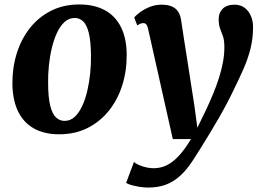

<svg xmlns="http://www.w3.org/2000/svg" viewBox="-20 -588 1168 860"><path d="M335 -568Q402.5 -568 449.8 -542.2Q497 -516.5 522 -466.2Q547 -416 547.5 -343.5Q548 -271 527.8 -206.5Q507.5 -142 468.2 -92.8Q429 -43.5 372.8 -15Q316.5 13.5 245 13.5Q179 13.5 132.2 -12.5Q85.5 -38.5 61 -89Q36.5 -139.5 35.5 -212Q35 -285 55.2 -349.5Q75.5 -414 114.5 -463Q153.5 -512 209.2 -540Q265 -568 335 -568ZM315 -507.5Q288.5 -507.5 268.8 -489.2Q249 -471 235 -440.5Q221 -410 212 -372.2Q203 -334.5 199 -294.5Q195 -254.5 195.5 -218Q195.5 -152 205 -114.5Q214.5 -77 231 -61.8Q247.5 -46.5 269 -46.5Q295 -46.5 314.5 -64.5Q334 -82.5 348.2 -113.2Q362.5 -144 371.2 -182Q380 -220 384 -260Q388 -300 387.5 -337Q387 -403.5 377.8 -440.5Q368.5 -477.5 352.2 -492.5Q336 -507.5 315 -507.5ZM644 -456Q640.5 -472.5 635.2 -478.5Q630 -484.5 622.5 -484.5Q615.5 -484.5 609 -482Q602.5 -479.5 595 -474L581 -509.5Q585.5 -516 602.8 -529.8Q620 -543.5 646.2 -555.2Q672.5 -567 703.5 -567Q732 -567 750 -559Q768 -551 777.8 -536Q787.5 -521 791 -499.5Q798 -451.5 805.5 -404Q813 -356.5 820.5 -309Q828 -261.5 835.2 -214Q842.5 -166.5 850 -119L864 -16L903 -96Q920.5 -133.5 935.5 -169.8Q950.5 -206 961.5 -241.2Q972.5 -276.5 978.8 -310.2Q985 -344 985 -376Q985 -407 978.8 -425Q972.5 -443 966 -459.8Q959.5 -476.5 959.5 -503Q959.5 -530.5 977.5 -548.8Q995.5 -567 1030.5 -567Q1058 -567 1076.5 -552.5Q1095 -538 1104.2 -515.5Q1113.5 -493 1113.5 -468.5Q1113.5 -415.5 1101.8 -369.2Q1090 -323 1070.5 -279Q1051 -235 1028 -188Q1014.5 -159.5 996.8 -125.8Q979 -92 958.8 -57Q938.5 -22 918.5 11Q898.5 44 881 72Q863.5 100 851 119.5Q820 169.5 788 198.5Q756 227.5 721.2 239.8Q686.5 252 645 252Q616.5 252 585.8 245.2Q555 238.5 545 231L580 137.5Q590.5 147.5 616.8 156.5Q643 165.5 669.5 165.5Q699.5 165.5 726.8 152.2Q754 139 780.8 110.2Q807.5 81.5 835.5 35H754Z"/></svg>

Font: Merriweather 20pt ExtraBold
Style: Italic
Weight: 800
Italic angle: -7.8°
Version: Version 2.101